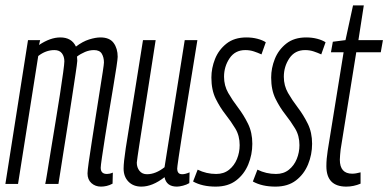

<svg xmlns="http://www.w3.org/2000/svg" viewBox="-22 -683 1442 713"><path d="M353 10Q332 10 317.5 -3Q303 -16 303 -39Q303 -49 307.5 -81Q312 -113 319 -157.5Q326 -202 333.5 -250.5Q341 -299 348 -342.5Q355 -386 359.5 -415.5Q364 -445 364 -451Q364 -470 356 -483.5Q348 -497 327 -497Q310 -497 293.5 -490Q277 -483 264 -473Q265 -465 265 -457Q264 -444 258.5 -408Q253 -372 245.5 -322Q238 -272 229.5 -218.5Q221 -165 213.5 -117.5Q206 -70 201 -38Q196 -6 195 0H146Q148 -8 153.5 -42Q159 -76 167 -125.5Q175 -175 184 -229Q193 -283 200.5 -331.5Q208 -380 212.5 -413.5Q217 -447 217 -455Q217 -473 208 -485Q199 -497 180 -497Q148 -497 120 -475L45 0H-2L82 -534H127L123 -516Q165 -544 202 -544Q244 -544 260 -510Q285 -529 309 -536.5Q333 -544 351 -544Q385 -544 400 -523.5Q415 -503 415 -472Q415 -465 410.5 -434.5Q406 -404 398.5 -360Q391 -316 383 -267Q375 -218 368 -173.5Q361 -129 356.5 -98Q352 -67 352 -60Q352 -37 375 -37Q379 -37 384.5 -38Q390 -39 397 -42L396 -1Q385 5 374 7.5Q363 10 353 10Z M503 10Q473 10 455 -8.5Q437 -27 437 -57Q437 -80 445 -133Q453 -186 469 -283Q485 -380 509 -534H556Q538 -418 526 -341Q514 -264 506.5 -216.5Q499 -169 495 -142.5Q491 -116 489 -102.5Q487 -89 486 -79Q486 -61 496 -48.5Q506 -36 524 -36Q556 -36 589 -62L664 -534H711Q689 -399 675 -312Q661 -225 653 -174.5Q645 -124 641.5 -99.5Q638 -75 637 -67Q636 -59 636 -56Q636 -48 640 -42Q644 -36 655 -36Q666 -36 682 -43L681 -3Q671 3 657.5 6.5Q644 10 635 10Q596 10 589 -25Q544 10 503 10Z M695 -9 712 -53Q744 -37 781 -37Q809 -37 828.5 -52.5Q848 -68 858 -92.5Q868 -117 868 -144Q868 -179 852 -205.5Q836 -232 815.5 -258Q795 -284 779 -316.5Q763 -349 763 -395Q763 -430 776.5 -464Q790 -498 819 -521Q848 -544 893 -544Q915 -544 934 -539Q953 -534 965 -526L949 -481Q936 -487 921 -492Q906 -497 889 -497Q851 -497 830.5 -466.5Q810 -436 810 -398Q810 -365 825.5 -338Q841 -311 862 -283.5Q883 -256 899 -223.5Q915 -191 915 -149Q915 -109 900 -72.5Q885 -36 855 -13Q825 10 779 10Q729 10 695 -9Z M917 -9 934 -53Q966 -37 1003 -37Q1031 -37 1050.5 -52.5Q1070 -68 1080 -92.5Q1090 -117 1090 -144Q1090 -179 1074 -205.5Q1058 -232 1037.5 -258Q1017 -284 1001 -316.5Q985 -349 985 -395Q985 -430 998.5 -464Q1012 -498 1041 -521Q1070 -544 1115 -544Q1137 -544 1156 -539Q1175 -534 1187 -526L1171 -481Q1158 -487 1143 -492Q1128 -497 1111 -497Q1073 -497 1052.5 -466.5Q1032 -436 1032 -398Q1032 -365 1047.5 -338Q1063 -311 1084 -283.5Q1105 -256 1121 -223.5Q1137 -191 1137 -149Q1137 -109 1122 -72.5Q1107 -36 1077 -13Q1047 10 1001 10Q951 10 917 -9Z M1317 -43V-1Q1291 10 1264 10Q1190 10 1190 -66Q1190 -93 1195 -124L1254 -489H1207L1214 -528L1261 -534L1289 -663H1329L1309 -534H1400L1392 -489H1301L1243 -128Q1242 -117 1241 -107.5Q1240 -98 1240 -90Q1240 -38 1286 -38Q1299 -38 1317 -43Z"/></svg>

Font: Georama ExtraCondensed Light
Style: Italic
Weight: 300
Width: 2
Italic angle: -9°
Designer: Jean-Baptiste Levee
Foundry: Production Type
Version: Version 1.000